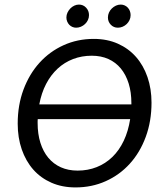

<svg xmlns="http://www.w3.org/2000/svg" viewBox="-20 -820 694 847"><path d="M58.1 0ZM648.4 -367.2Q648.4 -285.2 623 -216.3Q597.7 -147.5 552.7 -97.9Q507.8 -48.3 446.5 -20.8Q385.3 6.8 313 6.8Q254.4 6.8 207 -13.9Q159.7 -34.7 126.7 -72Q93.8 -109.4 75.9 -161.1Q58.1 -212.9 58.1 -274.4Q58.1 -356.4 83.7 -425Q109.4 -493.7 154.3 -543.2Q199.2 -592.8 260.5 -620.6Q321.8 -648.4 393.6 -648.4Q452.6 -648.4 499.8 -627.4Q546.9 -606.4 579.8 -569.1Q612.8 -531.7 630.6 -480Q648.4 -428.2 648.4 -367.2ZM322.3 -67.4Q367.7 -67.4 406.5 -82.8Q445.3 -98.1 475.6 -127.4Q505.9 -156.7 525.9 -199Q545.9 -241.2 554.2 -294.4H146.5Q146 -290 146 -285.9Q146 -281.7 146 -277.3Q146 -229 158.2 -190.2Q170.4 -151.4 193.1 -124Q215.8 -96.7 248.5 -82Q281.2 -67.4 322.3 -67.4ZM559.6 -364.7Q559.6 -413.1 547.6 -451.7Q535.6 -490.2 513.2 -517.6Q490.7 -544.9 458.3 -559.6Q425.8 -574.2 384.8 -574.2Q340.8 -574.2 302.5 -559.6Q264.2 -544.9 234.1 -517.1Q204.1 -489.3 183.3 -449.5Q162.6 -409.7 153.3 -359.4H559.6ZM372.6 -753.4Q372.6 -741.7 367.9 -731.7Q363.3 -721.7 355.2 -714.1Q347.2 -706.5 336.9 -702.1Q326.7 -697.8 315.9 -697.8Q307.1 -697.8 299.3 -701.2Q291.5 -704.6 285.6 -710.7Q279.8 -716.8 276.4 -725.1Q272.9 -733.4 272.9 -742.7Q272.9 -754.4 277.8 -764.6Q282.7 -774.9 290.3 -782.7Q297.9 -790.5 307.9 -795.2Q317.9 -799.8 328.1 -799.8Q347.2 -799.8 359.9 -786.1Q372.6 -772.5 372.6 -753.4ZM556.2 -753.4Q556.2 -741.7 551.5 -731.7Q546.9 -721.7 539.1 -714.1Q531.2 -706.5 521 -702.1Q510.7 -697.8 500 -697.8Q481.4 -697.8 468.8 -710.9Q456.1 -724.1 456.1 -742.7Q456.1 -754.4 460.7 -764.6Q465.3 -774.9 473.4 -782.7Q481.4 -790.5 491.5 -795.2Q501.5 -799.8 512.7 -799.8Q522 -799.8 530 -796.1Q538.1 -792.5 543.9 -786.1Q549.8 -779.8 553 -771.2Q556.2 -762.7 556.2 -753.4Z"/></svg>

Font: Carlito
Style: Italic
Weight: 400
Italic angle: -7°
Designer: Lukasz Dziedzic
Foundry: tyPoland Lukasz Dziedzic
Version: Version 1.104